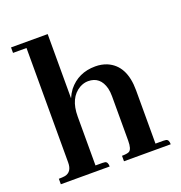

<svg xmlns="http://www.w3.org/2000/svg" viewBox="-118 -736 787 837"><g transform="rotate(-20 276.0 -317.5)"><path d="M225.6 -25.4H193.4V-252Q193.4 -338.9 249 -371.1Q268.6 -381.8 288.1 -381.8Q344.7 -381.8 360.4 -321.3Q364.3 -304.7 364.3 -284.2V-78.1Q364.3 -38.1 349.6 -30.3Q338.9 -25.4 316.4 -25.4V0H533.2Q533.2 -21.5 520.5 -24.4Q514.6 -25.4 508.8 -25.4H471.7V-272.5Q471.7 -388.7 392.6 -421.9Q368.2 -431.6 339.8 -431.6Q260.7 -431.6 213.9 -373Q201.2 -355.5 193.4 -336.9V-634.8H23.4V-609.4H85.9V-78.1Q85.9 -34.2 51.8 -27.3Q40 -25.4 23.4 -25.4V0H250Q250 -21.5 237.3 -24.4Q231.4 -25.4 225.6 -25.4Z"/></g></svg>

Font: Abhaya Libre
Style: Bold
Weight: 700
Designer: Pushpananda Ekanayake, Sol Matas, Pathum Egodawatta
Foundry: Mooniak
Version: Version 1.050 ; ttfautohint (v1.6)